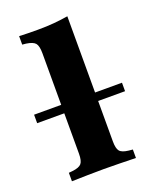

<svg xmlns="http://www.w3.org/2000/svg" viewBox="-155 -702 621 773"><g transform="rotate(-20 155.5 -315.5)"><path d="M155.6 -2.4Q119.4 -2.4 87.1 -1.6Q54.8 -0.8 18.5 0V-36.3L34.7 -37.9Q63.7 -41.1 73.4 -52.8Q83.1 -64.5 83.1 -94.4V-209.7H228.2V-94.4Q228.2 -64.5 237.5 -52.8Q246.8 -41.1 275.8 -37.9L292.7 -36.3V0Q255.6 -0.8 223.8 -1.6Q191.9 -2.4 155.6 -2.4ZM83.1 -209.7V-525Q83.1 -556.5 73.4 -568.1Q63.7 -579.8 34.7 -583.9L18.5 -585.5V-621.8Q38.7 -621 56.5 -620.6Q74.2 -620.2 97.6 -620.2Q136.3 -620.2 167.7 -623Q199.2 -625.8 228.2 -630.6V-621.8V-209.7ZM-33.1 -267.7V-304H343.5V-267.7Z"/></g></svg>

Font: Playfair 9pt Black
Style: Regular
Weight: 900
Designer: Claus Eggers Sørensen
Foundry: Claus Eggers Sørensen
Version: Version 2.203